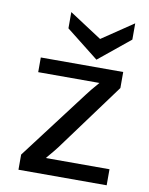

<svg xmlns="http://www.w3.org/2000/svg" viewBox="-81 -770 643 829"><g transform="rotate(10 240.5 -355.0)"><path d="M57.6 0V-66.4L287.1 -369.1Q302.7 -390.6 336.9 -429.7H68.4V-494.1H429.7V-423.8L210 -125Q199.2 -110.4 165 -70.3H444.3V0ZM306.6 -617.2 444.3 -710V-638.7L306.6 -526.4L164.1 -638.7V-710Z"/></g></svg>

Font: Puritan
Style: Regular
Weight: 400
Version: 2.0a